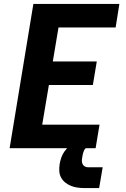

<svg xmlns="http://www.w3.org/2000/svg" viewBox="-20 -755 640 978"><path d="M29 0 150 -735H588L569 -615H278L249 -442H473L453 -322H229L195 -120H487L467 0ZM410 203Q392 203 374.5 200.5Q357 198 341 191.5Q325 185 312 174.5Q299 164 291 149Q283 134 282 116Q281 98 284 80Q287 63 292.5 47Q298 31 308 17Q318 3 331.5 -9Q345 -21 360.5 -28Q376 -35 392.5 -37.5Q409 -40 426 -40L419 0Q415 0 412 4.5Q409 9 407.5 13Q406 17 404.5 21Q403 25 402 29Q401 33 400.5 37.5Q400 42 399 46Q397 55 397 64Q397 73 400.5 80.5Q404 88 411.5 92.5Q419 97 428 97H503L485 203Z"/></svg>

Font: Iosevka Curly Heavy Extended
Style: Italic
Weight: 900
Width: 7
Italic angle: -9°
Monospace: yes
Designer: Belleve Invis
Foundry: Belleve Invis
Version: Version 11.1.0; ttfautohint (v1.8.3)